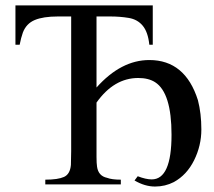

<svg xmlns="http://www.w3.org/2000/svg" viewBox="-20 -682 792 710"><path d="M242.2 -72.3 243.2 -123V-621.1H194.3Q139.6 -621.1 108.4 -607.9Q77.1 -594.7 64.5 -561.5Q57.6 -542 52.7 -516.6H37.1V-662.1H544.9V-516.6H532.2Q527.3 -563.5 507.8 -586.9Q488.3 -610.4 456.1 -615.7Q423.8 -621.1 387.7 -621.1H336.9V-358.4Q427.7 -460 532.2 -460Q665 -460 711.9 -311.5Q724.6 -262.7 724.6 -203.1Q724.6 -143.6 697.8 -89.4Q670.9 -35.2 623 -8.8Q590.8 7.8 553.2 7.8Q515.6 7.8 477.5 -14.6L489.3 -30.3Q519.5 -18.6 541 -18.6Q614.3 -18.6 614.3 -183.6Q614.3 -338.9 553.7 -377.9Q529.3 -393.6 491.2 -393.6Q401.4 -393.6 336.9 -302.7V-101.6Q336.9 -78.1 338.9 -65.4Q343.8 -31.2 376 -24.4Q393.6 -17.6 426.8 -17.6V0H147.5V-17.6Q194.3 -17.6 216.8 -27.8Q239.3 -38.1 242.2 -72.3Z"/></svg>

Font: Menaion Unicode
Style: Regular
Weight: 400
Designer: Aleksandr Andreev
Foundry: Ponomar Technologies, Inc.
Version: 2.0